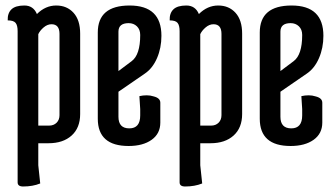

<svg xmlns="http://www.w3.org/2000/svg" viewBox="-20 -520 1216 697"><path d="M119 -64H158Q175 -64 185.5 -74.5Q196 -85 196 -102V-397Q196 -432 167 -432Q152 -432 138.5 -420.5Q125 -409 119 -396ZM119 0V80L126 146Q99 157 64 157Q44 157 44 142V-407Q44 -428 36.5 -437Q29 -446 8 -446Q7 -472 21.5 -486Q36 -500 68.5 -500Q101 -500 114 -469Q145 -500 184 -500Q223 -500 247 -473.5Q271 -447 271 -398V-106Q271 -56 240 -28Q209 0 156 0Z M489 -393Q489 -413 477 -424.5Q465 -436 447 -436Q410 -436 410 -405V-262L458 -298Q489 -321 489 -393ZM335 -89V-402Q335 -500 450.5 -500Q566 -500 566 -390Q566 -346 550 -309Q534 -272 506 -253L410 -187V-96Q410 -54 449.5 -54Q489 -54 489 -101V-124L486 -171Q499 -174 512.5 -174Q526 -174 538 -170Q562 -164 562 -147V-75Q562 -35 530.5 -12.5Q499 10 447 10Q335 10 335 -89Z M707 -64H746Q763 -64 773.5 -74.5Q784 -85 784 -102V-397Q784 -432 755 -432Q740 -432 726.5 -420.5Q713 -409 707 -396ZM707 0V80L714 146Q687 157 652 157Q632 157 632 142V-407Q632 -428 624.5 -437Q617 -446 596 -446Q595 -472 609.5 -486Q624 -500 656.5 -500Q689 -500 702 -469Q733 -500 772 -500Q811 -500 835 -473.5Q859 -447 859 -398V-106Q859 -56 828 -28Q797 0 744 0Z M1077 -393Q1077 -413 1065 -424.5Q1053 -436 1035 -436Q998 -436 998 -405V-262L1046 -298Q1077 -321 1077 -393ZM923 -89V-402Q923 -500 1038.5 -500Q1154 -500 1154 -390Q1154 -346 1138 -309Q1122 -272 1094 -253L998 -187V-96Q998 -54 1037.5 -54Q1077 -54 1077 -101V-124L1074 -171Q1087 -174 1100.5 -174Q1114 -174 1126 -170Q1150 -164 1150 -147V-75Q1150 -35 1118.5 -12.5Q1087 10 1035 10Q923 10 923 -89Z"/></svg>

Font: el_Medula One
Style: Regular
Weight: 400
Designer: Luciano Vergara
Foundry: Luciano Vergara
Version: Version 1.002 August 17, 2020